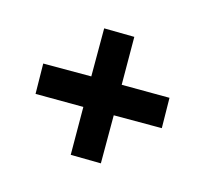

<svg xmlns="http://www.w3.org/2000/svg" viewBox="-89 -613 676 633"><g transform="rotate(-30 249.0 -297.0)"><path d="M133 -107 61 -181 176 -297 61 -413 133 -487 249 -371 365 -487 437 -413 322 -297 437 -181 365 -107 249 -223Z"/></g></svg>

Font: Rokkitt ExtraBold
Style: Regular
Weight: 800
Version: Version 3.103